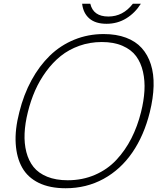

<svg xmlns="http://www.w3.org/2000/svg" viewBox="-20 -1003 851 1033"><path d="M738.8 -399.9Q753.9 -460.4 757.1 -514.4Q760.3 -568.4 749.3 -616.9Q738.3 -665.5 712.4 -700.7Q686.5 -735.8 639.6 -756.3Q592.8 -776.9 527.8 -776.9Q463.4 -776.9 406.7 -756.6Q350.1 -736.3 306.9 -701.7Q263.7 -667 228.3 -618.7Q192.9 -570.3 168.9 -515.9Q145 -461.4 129.9 -399.9Q114.7 -338.9 112.3 -285.2Q109.9 -231.4 121.8 -184.8Q133.8 -138.2 160.4 -104.7Q187 -71.3 233.9 -52.2Q280.8 -33.2 344.2 -33.2Q423.8 -33.2 491 -62.3Q558.1 -91.3 606 -142.6Q653.8 -193.8 686.8 -258.5Q719.7 -323.2 738.8 -399.9ZM786.1 -399.9Q754.9 -273.9 691.9 -182.4Q628.9 -90.8 536.9 -40.5Q444.8 9.8 333 9.8Q248 9.8 188.7 -19Q129.4 -47.9 99.4 -101.1Q69.3 -154.3 64.5 -230Q59.6 -305.7 84 -399.9Q107.4 -494.1 149.4 -571.3Q191.4 -648.4 248.5 -703.9Q305.7 -759.3 379.9 -789.6Q454.1 -819.8 538.1 -819.8Q606 -819.8 658 -800.3Q710 -780.8 742.7 -744.4Q775.4 -708 791.7 -656.5Q808.1 -605 806.4 -540.3Q804.7 -475.6 786.1 -399.9ZM694.8 -982.9H737.8Q706.5 -933.1 659.2 -904.1Q611.8 -875 553.2 -875Q493.7 -875 460.7 -903.6Q427.7 -932.1 421.9 -982.9H465.8Q481.9 -914.1 563 -914.1Q642.1 -914.1 694.8 -982.9Z"/></svg>

Font: Sinkin Sans 200 X Light Italic
Style: Regular
Weight: 200
Italic angle: -112°
Designer: Keith Bates
Foundry: K-Type
Version: Sinkin Sans (version 1.0)  by Keith Bates   •   © 2014   www